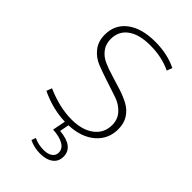

<svg xmlns="http://www.w3.org/2000/svg" viewBox="-280 -795 1134 1134"><g transform="rotate(45 287.5 -227.5)"><path d="M293 247Q244 247 201 226L211 199Q249 217 293 217Q328 217 348 203Q368 189 368 164Q368 133 336.5 114Q305 95 248 92L264 10Q160 7 58 -42L71 -76Q183 -27 283 -27Q372 -27 424 -67Q476 -107 476 -174Q476 -222 445.5 -255Q415 -288 370 -303Q325 -318 271.5 -335.5Q218 -353 173 -370.5Q128 -388 97.5 -426Q67 -464 67 -520Q67 -605 131.5 -653.5Q196 -702 308 -702Q410 -702 489 -663L476 -629Q399 -666 302 -666Q211 -666 160.5 -629.5Q110 -593 110 -527Q110 -485 132.5 -455Q155 -425 191 -409Q227 -393 271 -380Q315 -367 358.5 -353Q402 -339 438 -319.5Q474 -300 496.5 -265.5Q519 -231 519 -182Q519 -99 458 -46.5Q397 6 294 10L283 68Q405 79 405 162Q405 202 375 224.5Q345 247 293 247Z"/></g></svg>

Font: Cantarell Light
Style: Regular
Weight: 300
Designer: Dave Crossland, Nikolaus Waxweiler, Florian Fecher, Jacques Le Bailly, Eben Sorkin, Alexei Vanyashin, Alexios Zavras, Em
Version: Version 0.303